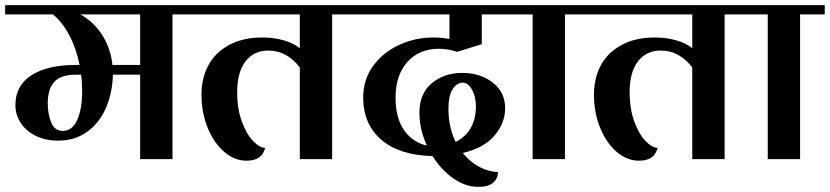

<svg xmlns="http://www.w3.org/2000/svg" viewBox="-32 -620 3233 748"><path d="M736 -600V-564H640V0H514V-329H408Q406 -260 381.5 -201.5Q357 -143 309 -107.5Q261 -72 193 -72Q147 -72 109 -90Q71 -108 49.5 -140Q28 -172 28 -211Q28 -286 90 -326.5Q152 -367 264 -367H278Q265 -432 237.5 -483.5Q210 -535 174 -564H-12V-600ZM514 -564H281Q336 -533 368 -480.5Q400 -428 406 -367H514ZM284 -329H264Q204 -329 179 -300.5Q154 -272 154 -218Q154 -176 167.5 -143Q181 -110 212 -110Q250 -110 269 -153Q288 -196 288 -265Q288 -301 284 -329Z M1358 -564H1262V0H1136V-357Q1113 -388 1082 -405.5Q1051 -423 1013 -423Q957 -423 924.5 -381Q892 -339 892 -261Q892 -195 910.5 -145.5Q929 -96 954.5 -70Q980 -44 1001 -44Q994 -18 976.5 -6Q959 6 928 6Q882 6 842 -28Q802 -62 777.5 -121Q753 -180 753 -252Q753 -315 779.5 -365Q806 -415 860 -444.5Q914 -474 991 -474Q1034 -474 1073 -463Q1112 -452 1136 -432V-564H712V-600H1358Z M1509 -240Q1509 -160 1542.5 -112.5Q1576 -65 1631 -53Q1602 -116 1602 -181Q1602 -256 1650.5 -296Q1699 -336 1768 -336Q1839 -336 1887.5 -298.5Q1936 -261 1936 -198Q1936 -142 1895.5 -93Q1855 -44 1771 -24Q1800 12 1837 31Q1874 50 1908 50Q1908 75 1889.5 91.5Q1871 108 1832 108Q1781 108 1734 75Q1687 42 1653 -12Q1523 -15 1453 -76Q1383 -137 1383 -240Q1383 -310 1421.5 -363Q1460 -416 1523 -445Q1586 -474 1657 -474Q1689 -474 1719 -468V-564H1334V-600H1971V-564H1845V-448L1749 -418Q1712 -430 1678 -430Q1601 -430 1555 -378.5Q1509 -327 1509 -240ZM1715 -196Q1715 -125 1743 -67Q1780 -85 1801 -120Q1822 -155 1822 -206Q1822 -244 1806.5 -271Q1791 -298 1771 -298Q1748 -298 1731.5 -272.5Q1715 -247 1715 -196Z M2265 -564H2169V0H2043V-564H1947V-600H2265Z M2887 -564H2791V0H2665V-357Q2642 -388 2611 -405.5Q2580 -423 2542 -423Q2486 -423 2453.5 -381Q2421 -339 2421 -261Q2421 -195 2439.5 -145.5Q2458 -96 2483.5 -70Q2509 -44 2530 -44Q2523 -18 2505.5 -6Q2488 6 2457 6Q2411 6 2371 -28Q2331 -62 2306.5 -121Q2282 -180 2282 -252Q2282 -315 2308.5 -365Q2335 -415 2389 -444.5Q2443 -474 2520 -474Q2563 -474 2602 -463Q2641 -452 2665 -432V-564H2241V-600H2887Z M3181 -564H3085V0H2959V-564H2863V-600H3181Z"/></svg>

Font: Arya
Style: Bold
Weight: 700
Designer: Eduardo Rodriguez Tunni, Modular Infotech
Foundry: Eduardo Rodriguez Tunni, Modular Infotech
Version: Version 1.002